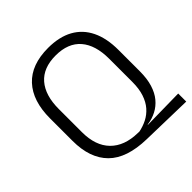

<svg xmlns="http://www.w3.org/2000/svg" viewBox="-178 -788 944 944"><g transform="rotate(-45 294.0 -316.5)"><path d="M588 -39V17L320 10.5Q184.5 7.5 120.2 -56.8Q56 -121 56 -241.5V-398Q56 -519.5 116.8 -584.8Q177.5 -650 294 -650Q371.5 -650 424.5 -620.8Q477.5 -591.5 504.8 -535.2Q532 -479 532 -398V-249.5Q532 -198.5 520.2 -160.5Q508.5 -122.5 487.2 -97Q466 -71.5 437.5 -56.8Q409 -42 376 -37.5L372 -35.5ZM310.5 -42 320.5 -41.5Q351 -47.5 378 -61.2Q405 -75 425.5 -98.5Q446 -122 457.5 -156.8Q469 -191.5 469 -239V-400Q469 -495 424.8 -546.2Q380.5 -597.5 294 -597.5Q207.5 -597.5 163.2 -546.2Q119 -495 119 -400V-239.5Q119 -145 169 -94.2Q219 -43.5 310.5 -42Z"/></g></svg>

Font: Anek Malayalam Light
Style: Regular
Weight: 300
Version: Version 1.003